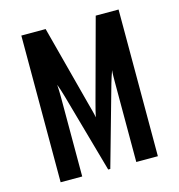

<svg xmlns="http://www.w3.org/2000/svg" viewBox="-105 -792 825 885"><g transform="rotate(-15 308.0 -350.0)"><path d="M76 0V-700H192L293 -316Q297 -301 302.5 -280.8Q308 -260.5 310 -247Q312.5 -260.5 317.8 -280.8Q323 -301 327 -316L431 -700H540V0H437V-380Q437 -391.5 437.2 -409.5Q437.5 -427.5 439 -438Q434.5 -425.5 429.2 -410Q424 -394.5 420 -380L313 0H303L196 -380Q192 -394.5 186.8 -410.2Q181.5 -426 177 -438Q178 -427.5 178.5 -409.5Q179 -391.5 179 -380V0Z"/></g></svg>

Font: Overpass Mono Light
Style: Regular
Weight: 300
Monospace: yes
Designer: Delve Withrington, Dave Bailey
Foundry: Delve Fonts LLC
Version: Version 4.000